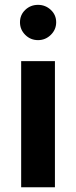

<svg xmlns="http://www.w3.org/2000/svg" viewBox="-20 -791 319 811"><path d="M64.4 -697Q64.4 -665.9 86.7 -643.7Q109 -621.5 140.7 -621.5Q171.9 -621.5 194.6 -643.7Q217.3 -665.9 217.3 -697Q217.3 -728.1 194.6 -749.3Q171.9 -770.5 140.7 -770.5Q109 -770.5 86.7 -749.3Q64.4 -728.1 64.4 -697ZM69.4 -532.8V0H212V-532.8Z"/></svg>

Font: Estedad VF
Style: Regular
Weight: 100
Designer: Amin Abedi
Version: Version 7.3